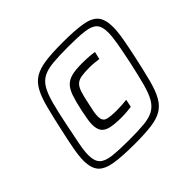

<svg xmlns="http://www.w3.org/2000/svg" viewBox="-164 -894 1100 1100"><g transform="rotate(-45 385.5 -344.0)"><path d="M352 8Q247 8 186 -2Q125 -12 99 -42Q73 -72 73 -132Q73 -169 82.5 -221Q92 -273 108 -344Q128 -436 144.5 -499Q161 -562 182.5 -601Q204 -640 238 -660.5Q272 -681 326.5 -688.5Q381 -696 464 -696Q566 -696 625.5 -686Q685 -676 710 -645.5Q735 -615 735 -554Q735 -517 726 -465.5Q717 -414 702 -344Q682 -252 665.5 -188.5Q649 -125 627.5 -86Q606 -47 572.5 -26.5Q539 -6 485.5 1Q432 8 352 8ZM342 -31Q415 -31 463 -35.5Q511 -40 541 -56.5Q571 -73 590.5 -106.5Q610 -140 625.5 -198Q641 -256 660 -344Q675 -416 684 -467Q693 -518 693 -552Q693 -601 672 -622.5Q651 -644 603 -650Q555 -656 475 -656Q399 -656 349.5 -651.5Q300 -647 269 -631Q238 -615 218.5 -581.5Q199 -548 183.5 -490.5Q168 -433 150 -344Q135 -271 125 -220Q115 -169 115 -135Q115 -87 136.5 -65Q158 -43 208 -37Q258 -31 342 -31ZM404 -153Q349 -153 316 -160.5Q283 -168 268.5 -187.5Q254 -207 254 -244Q254 -264 258.5 -288Q263 -312 269 -343Q282 -404 295 -441.5Q308 -479 328 -498.5Q348 -518 379.5 -525.5Q411 -533 462 -533Q492 -533 518 -531Q544 -529 560 -526L549 -480Q533 -482 513.5 -484Q494 -486 474 -486Q432 -486 407.5 -481.5Q383 -477 368.5 -463.5Q354 -450 344.5 -421.5Q335 -393 325 -343Q318 -314 314 -292Q310 -270 310 -253Q310 -218 333.5 -209.5Q357 -201 413 -201Q435 -201 456 -202.5Q477 -204 493 -206L483 -159Q467 -157 446.5 -155Q426 -153 404 -153Z"/></g></svg>

Font: Saira SemiExpanded
Style: Italic
Weight: 400
Width: 6
Italic angle: -12°
Designer: Hector Gatti with collaboration of the Omnibus-Type team
Foundry: Omnibus-Type
Version: Version 1.101